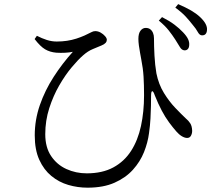

<svg xmlns="http://www.w3.org/2000/svg" viewBox="-20 -843 1040 915"><path d="M858.4 -603.2Q845.7 -604.2 837.2 -619Q828.7 -633.7 815 -654.8Q801.6 -675.7 784.3 -697.7Q767.1 -719.8 736.8 -744.9L752.2 -761.5Q787.8 -743.3 811.6 -725.3Q835.4 -707.2 852.3 -689.1Q869.4 -671.2 876.3 -656.4Q883.2 -641.7 881.6 -626.9Q880.8 -614.6 874.4 -608.5Q868.1 -602.5 858.4 -603.2ZM397.1 51.4Q350.2 51.4 305.5 38.3Q260.8 25.2 224.9 -4.3Q189 -33.7 167.3 -81.4Q145.6 -129 145.6 -198Q145.6 -271.8 169.9 -342.1Q194.2 -412.3 235.7 -476.6Q277.2 -541 327.2 -596.1Q310.5 -592.7 290.3 -591.6Q270 -590.4 247.9 -591.9Q217.6 -594.6 194.7 -608.2Q171.9 -621.7 145 -656.9L155.8 -672.4Q179.9 -660 203.1 -652.6Q226.3 -645.1 250.5 -645.1Q276 -645.1 299.2 -648.6Q322.3 -652.1 343.7 -658.9Q365 -665.8 383 -673.8Q406.4 -684.6 415.5 -689.6Q424.6 -694.7 433.9 -694.7Q447.3 -694.7 459.8 -687.6Q472.2 -680.5 480.6 -670.8Q489.1 -661.2 489.1 -653.5Q489.1 -645.4 483.9 -639.3Q478.8 -633.3 464.8 -626.8Q446.6 -619 422.6 -609.2Q398.6 -599.5 375.2 -578.5Q352.4 -558.8 321.9 -522.4Q291.3 -486.1 262.6 -436.5Q233.9 -386.9 214.8 -327.6Q195.7 -268.2 195.7 -203.4Q195.7 -140.9 223.5 -99.5Q251.2 -58.1 296.3 -37.5Q341.5 -16.9 393.3 -16.9Q467.8 -16.9 520.1 -45.2Q572.3 -73.4 604.7 -123.9Q637.1 -174.4 651.8 -242.3Q666.5 -310.1 666.5 -389.2Q666.5 -438.2 664.1 -477.8Q661.7 -517.4 653.2 -560Q651 -573.3 647.6 -590.7Q644.3 -608.1 641.9 -626.1Q639.5 -644 639.5 -657.7Q639.5 -683.9 649.8 -697Q660.1 -710.2 674.9 -710Q687.7 -709.8 696 -703.6Q704.4 -697.4 709.1 -686.2Q713.8 -675 713.8 -660.9Q713.8 -622.4 716.2 -577.9Q718.6 -533.5 725.3 -493.7Q735.9 -441.2 761.2 -400Q786.6 -358.7 815.6 -328.6Q844.5 -298.4 865.9 -278.2Q877.7 -268.7 886.4 -255.6Q895 -242.6 895.8 -219.7Q895.8 -206.8 890 -196.2Q884.3 -185.6 871.9 -185.6Q860.3 -185.6 846.5 -193.8Q832.8 -202.1 820.1 -216.8Q803.6 -235.6 785.7 -259.8Q767.7 -284.1 750.8 -316Q733.9 -347.9 717.8 -388.2Q710.8 -409 705.4 -408.4Q699.9 -407.8 699.9 -385Q699.9 -366 699.4 -338.6Q698.8 -311.2 697.1 -278.2Q695.4 -245.2 690.1 -208.1Q684.5 -164 666.3 -118.2Q648.1 -72.5 613.5 -34.1Q578.8 4.3 525.7 27.8Q472.6 51.4 397.1 51.4ZM941.2 -674.7Q930.6 -675.5 922.4 -690.8Q914.2 -706.1 898.4 -724.5Q883.3 -743.8 865.7 -763.2Q848.2 -782.6 815.5 -806.7L829.1 -823.4Q865.7 -807.5 890.6 -793.1Q915.5 -778.6 933.2 -762Q951.8 -744.4 959.9 -728.9Q967.9 -713.4 966.4 -699.3Q965.6 -687 959.3 -680.4Q953.1 -673.9 941.2 -674.7Z"/></svg>

Font: Noto Serif KR ExtraLight
Style: Regular
Weight: 200
Designer: Ryoko NISHIZUKA 西塚涼子 (kana & ideographs); Frank Grießhammer (Latin, Greek & Cyrillic); Wenlong ZHANG 张文龙 (bopomofo); San
Foundry: Adobe
Version: Version 2.002-H1;hotconv 1.1.0;makeotfexe 2.6.0